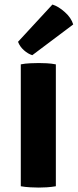

<svg xmlns="http://www.w3.org/2000/svg" viewBox="-20 -842 351 868"><path d="M74 -551Q93 -555 117 -556Q141 -557 155 -557Q170 -557 191.2 -556Q212.5 -555 232.5 -551V0Q212.5 3.5 191.2 4.8Q170 6 155 6Q141 6 117 4.8Q93 3.5 74 0ZM217 -821.5Q244.5 -813 273.2 -787.2Q302 -761.5 311 -731.5L126 -592.5Q106.5 -598.5 88 -615Q69.5 -631.5 61.5 -653Z"/></svg>

Font: Signika SC
Style: Regular
Weight: 300
Designer: Anna Giedryś
Foundry: Anna Giedryś
Version: Version 2.000